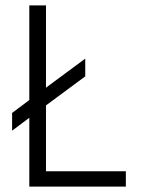

<svg xmlns="http://www.w3.org/2000/svg" viewBox="-20 -694 523 714"><path d="M297 -410 151 -302V-57H448V0H89V-256L25 -208V-274L89 -322V-674H151V-368L297 -476Z"/></svg>

Font: Hind Madurai Light
Style: Regular
Weight: 300
Designer: Jyotish Sonowal
Foundry: Indian Type Foundry
Version: Version 1.001;PS 1.0;hotconv 1.0.86;makeotf.lib2.5.63406; tt